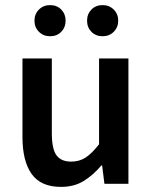

<svg xmlns="http://www.w3.org/2000/svg" viewBox="-20 -720 596 752"><path d="M219 12Q140 12 104 -38.5Q68 -89 68 -183V-491H183V-198Q183 -137 201 -112Q219 -87 259 -87Q291 -87 315.5 -103Q340 -119 368 -155V-491H483V0H389L380 -72H377Q345 -34 307.5 -11Q270 12 219 12ZM176 -578Q150 -578 132.5 -595.5Q115 -613 115 -639Q115 -665 132.5 -682.5Q150 -700 176 -700Q203 -700 220 -682.5Q237 -665 237 -639Q237 -613 220 -595.5Q203 -578 176 -578ZM382 -578Q355 -578 338 -595.5Q321 -613 321 -639Q321 -665 338 -682.5Q355 -700 382 -700Q408 -700 425.5 -682.5Q443 -665 443 -639Q443 -613 425.5 -595.5Q408 -578 382 -578Z"/></svg>

Font: CV Source Sans Light
Style: Bold
Weight: 600
Designer: Paul D. Hunt
Foundry: Adobe Systems Incorporated
Version: Version 3.001